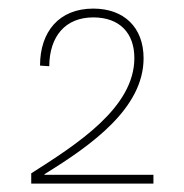

<svg xmlns="http://www.w3.org/2000/svg" viewBox="-20 -926 440 458"><path d="M54.5 -512.5V-488H346V-509H85L88.5 -512C199.5 -580.5 322.5 -668.5 322.5 -787C322.5 -861 275.5 -905.5 202.5 -905.5C121 -905.5 75.5 -850.5 75.5 -769.5L97.5 -768C98 -839.5 136 -884.5 202.5 -884.5C265.5 -884.5 300.5 -847 300.5 -787.5C300.5 -669.5 164.5 -582.5 54.5 -512.5Z"/></svg>

Font: HK Grotesk ExtraLight
Style: Regular
Weight: 200
Designer: Alfredo Marco Pradil
Foundry: Hanken Design Co.
Version: Version 3.001;FEAKit 1.0